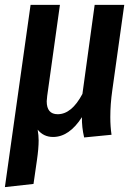

<svg xmlns="http://www.w3.org/2000/svg" viewBox="-22 -549 564 785"><path d="M429 -70Q429 -31 434 2L322 13Q312 -30 313 -70Q261 11 195 11Q156 11 132 -19Q136 5 136 25Q136 58 129 106L115 203L-2 216L103 -529H223L171 -157Q169 -141 169 -135Q169 -82 214 -82Q271 -82 315 -165L365 -529H486L437 -179Q429 -123 429 -70Z"/></svg>

Font: Fira Sans Condensed Medium
Style: Italic
Weight: 500
Width: 3
Italic angle: -8°
Designer: bBox Type GmbH & Carrois Corporate GbR & Edenspiekermann AG
Foundry: bBox Type GmbH & Carrois Corporate GbR & Edenspiekermann AG
Version: Version 4.301